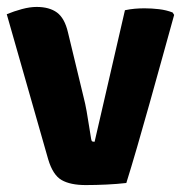

<svg xmlns="http://www.w3.org/2000/svg" viewBox="-24 -528 524 554"><path d="M336.5 -498.5Q350.5 -501.5 364.8 -502.8Q379 -504 393 -504Q413.5 -504 434.8 -501.5Q456 -499 474 -492L478.5 -485Q463.5 -430.5 445.2 -364.8Q427 -299 408 -231.2Q389 -163.5 371.5 -103.2Q354 -43 340.5 0Q314.5 3 283.8 4.5Q253 6 223.5 6Q179 6 153.8 -8.5Q128.5 -23 115 -68.5L-4.5 -487Q16 -495.5 39.2 -501.8Q62.5 -508 81.5 -508Q118.5 -508 140.5 -491.8Q162.5 -475.5 172 -435L217 -248.5Q222 -229.5 226 -206.8Q230 -184 233.2 -163Q236.5 -142 239 -127Q240 -121 242.2 -120Q244.5 -119 249 -119Z"/></svg>

Font: Signika
Style: Bold
Weight: 700
Designer: Anna Giedry
Foundry: Anna Giedry
Version: Version 2.001